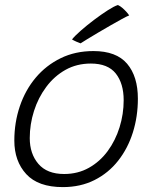

<svg xmlns="http://www.w3.org/2000/svg" viewBox="-20 -746 626 784"><path d="M236.5 18Q136 18 87.2 -35Q38.5 -88 38.5 -172Q38.5 -246 61 -312.2Q83.5 -378.5 125.8 -428.8Q168 -479 227.5 -508.2Q287 -537.5 361.5 -537.5Q455 -537.5 499 -485.8Q543 -434 543 -343Q543 -270 522.5 -205Q502 -140 462.5 -89.8Q423 -39.5 366 -10.8Q309 18 236.5 18ZM242 -35.5Q298 -35.5 343 -60.8Q388 -86 419.8 -129.2Q451.5 -172.5 468.2 -226.2Q485 -280 485 -337Q485 -405 452.8 -445.8Q420.5 -486.5 351 -486.5Q293.5 -486.5 247.5 -460.8Q201.5 -435 168.8 -391Q136 -347 118.8 -292.8Q101.5 -238.5 101.5 -182Q101.5 -118 136.8 -76.8Q172 -35.5 242 -35.5ZM461.5 -725.5Q470.5 -721.5 479.5 -713.8Q488.5 -706 496 -697.8Q503.5 -689.5 507.5 -683Q498 -679.5 477.5 -668.2Q457 -657 431.2 -642.2Q405.5 -627.5 380.2 -612.5Q355 -597.5 335.8 -585.8Q316.5 -574 309 -569Q306.5 -570 301.5 -572Q296.5 -574 291 -576.2Q285.5 -578.5 281 -581Q276.5 -583.5 274 -585Q285 -599 309.8 -620.8Q334.5 -642.5 364 -664.8Q393.5 -687 420 -704Q446.5 -721 461.5 -725.5Z"/></svg>

Font: Grandstander Thin ExtraLight
Style: Italic
Weight: 250
Italic angle: -15°
Version: Version 1.200